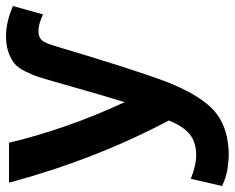

<svg xmlns="http://www.w3.org/2000/svg" viewBox="-103 -492 781 639"><g transform="rotate(-90 287.5 -172.5)"><path d="M455 -384Q379 -128 336 -12Q296 90 250 138.5Q204 187 128 196Q96 200 69 197Q25 194 -12 176L12 72Q57 90 90 90Q133 90 159.5 69Q186 48 206 -1Q75 -249 -1 -533H132Q177 -343 267 -148Q288 -215 335 -381Q345 -417 351.5 -436.5Q358 -456 370 -480Q382 -504 396.5 -515.5Q411 -527 433.5 -535Q456 -543 487 -543Q533 -543 587 -520L559 -420Q526 -435 504 -435Q483 -435 473 -423.5Q463 -412 455 -383Z"/></g></svg>

Font: Repo
Style: DemiBold
Weight: 600
Designer: Stefan Peev
Foundry: Context Ltd
Version: Version 001.000